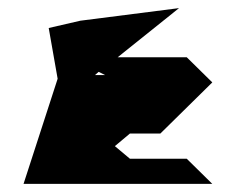

<svg xmlns="http://www.w3.org/2000/svg" viewBox="-20 -641 581 473"><path d="M38 -188H503L440 -250H300L263 -281L300 -312H375L503 -438L440 -500H270L421 -621L178 -590L100 -572L122 -447ZM214 -456C214 -456 223 -464 223 -464C223 -464 239 -456 239 -456Z"/></svg>

Font: bitstorm
Style: exext
Weight: 400
Version: Version 0.2